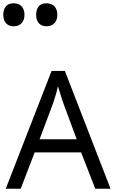

<svg xmlns="http://www.w3.org/2000/svg" viewBox="-35 -1149 694 1169"><path d="M545 0 459 -221H176L91 0H0L279 -717H360L638 0ZM352 -517Q349 -525 342 -546Q335 -567 328.5 -589.5Q322 -612 318 -624Q311 -593 302 -563.5Q293 -534 287 -517L206 -301H432ZM248 -989Q219 -989 202 -1007Q185 -1025 185 -1059Q185 -1092 201 -1110.5Q217 -1129 248 -1129Q280 -1129 297 -1110Q314 -1091 314 -1059Q314 -1026 296 -1007.5Q278 -989 248 -989ZM48 -989Q19 -989 2 -1007Q-15 -1025 -15 -1059Q-15 -1092 1 -1110.5Q17 -1129 48 -1129Q80 -1129 97 -1110Q114 -1091 114 -1059Q114 -1026 96 -1007.5Q78 -989 48 -989Z"/></svg>

Font: Noto Sans Tifinagh Rhissa Ixa
Style: Regular
Weight: 400
Designer: JamraPatel
Foundry: JamraPatel LLC
Version: Version 2.006; ttfautohint (v1.8.4.7-5d5b)